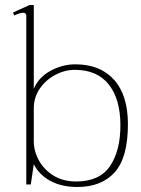

<svg xmlns="http://www.w3.org/2000/svg" viewBox="-20 -737 563 767"><path d="M115 -81 103 0H85V-674Q85 -686 73 -686Q66 -686 55 -682.5Q44 -679 37 -675L32 -687L98 -717H115V-382Q134 -428 181.5 -454Q229 -480 281 -480Q380 -480 435.5 -418.5Q491 -357 491 -241Q491 -107 438 -48.5Q385 10 289 10Q226 10 181 -14.5Q136 -39 115 -81ZM461 -236Q461 -341 414.5 -399.5Q368 -458 279 -458Q239 -458 201 -438Q163 -418 139 -383Q115 -348 115 -304V-173Q115 -133 135.5 -96Q156 -59 194 -35.5Q232 -12 284 -12Q378 -12 419.5 -73.5Q461 -135 461 -236Z"/></svg>

Font: Taviraj Thin
Style: Regular
Weight: 250
Designer: Katatrad Team
Foundry: CadsonDemak
Version: Version 1.001